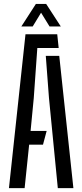

<svg xmlns="http://www.w3.org/2000/svg" viewBox="-20 -978 428 998"><path d="M26.5 0 112.5 -800H277.5L285 -728.5H174L155.5 -468L139 -297.5H222.5L203.5 -226H131.5L108 0ZM280.5 0 234.5 -469.5 218 -687.5H288L361.5 0ZM91 -840.5 166.5 -957.5H220L296 -840.5H237.5L193.5 -912L150 -840.5Z"/></svg>

Font: Big Shoulders Stencil Text
Style: Regular
Weight: 400
Designer: Patric King
Foundry: XO Type Co
Version: Version 1.000